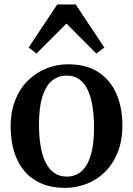

<svg xmlns="http://www.w3.org/2000/svg" viewBox="-20 -854 612 884"><path d="M29 -270.5Q29 -341 50.8 -394.8Q72.5 -448.5 110.2 -484.8Q148 -521 195 -539.5Q242 -558 293 -558Q377.5 -558 433 -521.8Q488.5 -485.5 516 -422Q543.5 -358.5 543.5 -276.5Q543.5 -205.5 521.5 -151.5Q499.5 -97.5 462.2 -61.2Q425 -25 377.5 -7Q330 11 279.5 11Q216.5 11 169.2 -9.8Q122 -30.5 91 -68Q60 -105.5 44.5 -157.2Q29 -209 29 -270.5ZM287.5 -41Q328 -41 355.8 -65.8Q383.5 -90.5 398.2 -140.5Q413 -190.5 413 -266.5Q413 -318 406.2 -361.8Q399.5 -405.5 384.8 -438Q370 -470.5 346 -488.2Q322 -506 287 -506Q246.5 -506 218 -481.5Q189.5 -457 174.5 -407Q159.5 -357 159.5 -280.5Q159.5 -228 166.5 -184.2Q173.5 -140.5 188.8 -108.5Q204 -76.5 228.2 -58.8Q252.5 -41 287.5 -41ZM148 -607.5 112 -635.5 243.5 -833.5H328.5L460.5 -635L423.5 -607.5L286 -745.5Z"/></svg>

Font: Merriweather 48pt SemiBold
Style: Regular
Weight: 600
Version: Version 2.100